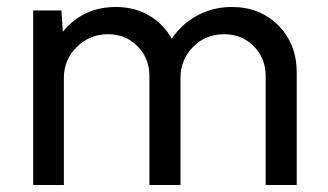

<svg xmlns="http://www.w3.org/2000/svg" viewBox="-20 -530 941 550"><path d="M644 -510C608 -510 575 -501.8 545 -485.5C515 -469.2 490.7 -447 472 -419C456 -447.7 434.2 -470 406.5 -486C378.8 -502 347.3 -510 312 -510C249.3 -510 198.7 -486.3 160 -439L156 -500H75V0H163V-307C163 -341.7 175.3 -371.2 200 -395.5C224.7 -419.8 254.3 -432 289 -432C323 -432 351.3 -420.5 374 -397.5C396.7 -374.5 408 -346 408 -312V0H497V-307C497 -341.7 509 -371.2 533 -395.5C557 -419.8 586.7 -432 622 -432C656 -432 684.3 -420.5 707 -397.5C729.7 -374.5 741 -346 741 -312V0H830V-322C830 -376.7 812.5 -421.7 777.5 -457C742.5 -492.3 698 -510 644 -510Z"/></svg>

Font: Orkney
Style: Regular
Weight: 400
Designer: Samuel Oakes and Alfredo Marco Pradil
Foundry: Alfredo Marco Pradil
Version: 1.0; ttfautohint (v1.5)